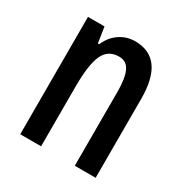

<svg xmlns="http://www.w3.org/2000/svg" viewBox="-133 -658 736 765"><g transform="rotate(30 234.5 -275.0)"><path d="M274 -550Q409 -550 409 -363V0H313V-341Q313 -402 298.5 -433.5Q284 -465 249 -465Q199 -465 178.5 -420.5Q158 -376 158 -274V0H62V-540H138L149 -468H155Q172 -507 203.5 -528.5Q235 -550 274 -550Z"/></g></svg>

Font: Noto Sans Lao UI ExtCond Med
Style: Regular
Weight: 500
Width: 2
Designer: Monotype Design Team
Foundry: Monotype Imaging Inc.
Version: Version 2.000; ttfautohint (v1.8.4.7-5d5b)